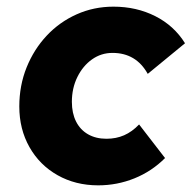

<svg xmlns="http://www.w3.org/2000/svg" viewBox="-20 -546 576 577"><path d="M275 11Q207 11 153 -19.5Q99 -50 68.5 -104Q38 -158 38 -226Q38 -289 60 -343.5Q82 -398 120.5 -439Q159 -480 210.5 -503Q262 -526 321 -526Q390 -526 446.5 -497.5Q503 -469 536 -416L424 -324Q389 -387 318 -387Q284 -387 256.5 -367.5Q229 -348 212.5 -314.5Q196 -281 196 -240Q196 -206 208.5 -181Q221 -156 244.5 -142.5Q268 -129 300 -129Q329 -129 353 -139.5Q377 -150 398 -172L476 -71Q436 -31 384 -10Q332 11 275 11Z"/></svg>

Font: Red Hat Text VF
Style: Italic
Weight: 400
Italic angle: -12°
Designer: Pentagram, MCKL
Foundry: Pentagram, MCKL
Version: Version 1.023